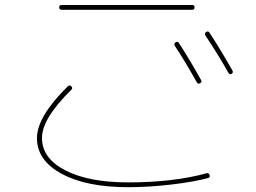

<svg xmlns="http://www.w3.org/2000/svg" viewBox="-20 -740 1040 779"><path d="M692.4 -568.4Q701.2 -573.2 706.1 -565.4Q752 -494.1 795.9 -415Q800.8 -407.2 792 -402.3Q783.2 -397.5 778.3 -406.2Q730.5 -492.2 689.5 -553.7Q684.6 -563.5 692.4 -568.4ZM906.2 -445.3Q868.2 -513.7 813.5 -595.7Q808.6 -604.5 816.4 -610.4Q825.2 -615.2 830.1 -607.4Q874 -540 922.9 -454.1Q927.7 -445.3 919.9 -440.4Q912.1 -435.5 906.2 -445.3ZM230.5 -700.2Q220.7 -700.2 220.2 -710Q219.7 -719.7 230.5 -719.7H759.8Q769.5 -719.7 769.5 -710Q769.5 -700.2 759.8 -700.2ZM500 19.5Q331.1 19.5 230.5 -34.7Q129.9 -88.9 129.9 -179.7Q129.9 -266.6 254.9 -389.6Q261.7 -397.5 269.5 -389.6Q276.4 -382.8 269.5 -376Q149.4 -257.8 150.4 -179.7Q150.4 -97.7 245.1 -48.8Q339.8 0 500 0Q683.6 0 818.4 -37.1Q827.1 -39.1 830.1 -30.3Q834 -20.5 824.2 -17.6Q766.6 -2 674.8 8.8Q583 19.5 500 19.5Z"/></svg>

Font: Rounded Mgen+ 1m thin
Style: Regular
Weight: 100
Designer: [Source Han Sans]
Ryoko NISHIZUKA  (kana & ideographs); Paul D. Hunt (Latin, Greek & Cyrillic); Wenlong ZHANG  (bopomofo
Version: Version 1.059.20150602